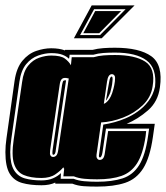

<svg xmlns="http://www.w3.org/2000/svg" viewBox="-28 -681 616 712"><path d="M332 11Q306 11 283 9.5Q260 8 240 0H177V-4Q156 6 126 6Q84 6 54 -2.5Q24 -11 8 -37Q-8 -63 -8 -117Q-8 -128 -7 -141.5Q-6 -155 -4 -168L26 -381Q33 -429 55 -455.5Q77 -482 106 -492Q135 -502 162 -502Q192 -502 213 -494V-496H315Q334 -501 355 -502.5Q376 -504 398 -504Q489 -504 533 -472.5Q577 -441 565 -357Q558 -304 520.5 -271.5Q483 -239 442 -222H546L539 -173Q528 -96 503 -56.5Q478 -17 436 -3Q394 11 332 11ZM332 -7Q388 -7 426.5 -19.5Q465 -32 488 -68.5Q511 -105 521 -176L525 -204H365L352 -116Q349 -97 342 -97Q341 -97 339 -100Q338 -101 340 -113L355 -219Q375 -222 397 -228Q416 -233 438.5 -242.5Q461 -252 482 -267Q505 -283 522.5 -306Q540 -329 547 -360Q554 -428 515.5 -457Q477 -486 398 -486Q375 -486 355 -484.5Q335 -483 318 -478H230Q230 -475 229.5 -471.5Q229 -468 228 -463Q219 -472 203.5 -478Q188 -484 162 -484Q139 -484 113.5 -475Q88 -466 69 -443Q50 -420 44 -378L14 -166Q12 -153 11 -140.5Q10 -128 10 -117Q10 -73 24 -50Q38 -27 64 -19.5Q90 -12 126 -12Q151 -12 169 -20Q187 -28 198 -39L197 -18H245Q262 -11 284.5 -9Q307 -7 332 -7ZM332 -16Q307 -16 285 -18Q263 -20 246 -27H207L210 -55Q207 -58 207 -61Q198 -49 178 -35Q158 -21 126 -21Q86 -21 60 -32Q34 -43 24 -74Q14 -105 23 -165L54 -377Q59 -416 76.5 -437.5Q94 -459 117.5 -467Q141 -475 162 -475Q198 -475 213 -463.5Q228 -452 235 -439L238 -469H320Q337 -474 356 -475.5Q375 -477 398 -477Q472 -477 510.5 -452.5Q549 -428 538 -361Q532 -320 501 -290.5Q470 -261 428.5 -245Q387 -229 347 -227L331 -115Q328 -98 332 -94Q335 -88 342 -88Q349 -88 354 -93.5Q359 -99 361 -115L373 -195H514L512 -176Q502 -109 480 -75Q458 -41 422 -28.5Q386 -16 332 -16ZM357 -296Q363 -298 367 -302Q372 -306 377.5 -314Q383 -322 388 -336Q390 -342 393 -353Q396 -364 398 -379Q400 -395 397 -400Q393 -406 387 -406Q373 -406 369 -379ZM365 -308 367 -321Q368 -326 369 -332Q370 -338 371 -345L377 -378Q380 -397 386 -397Q391 -397 389 -380Q388 -367 385.5 -356.5Q383 -346 381 -338Q378 -330 372.5 -319.5Q367 -309 365 -308ZM169 -99Q176 -99 181 -104.5Q186 -110 188 -125L227 -390L222 -391Q219 -391 218 -392H212Q205 -392 200 -386.5Q195 -381 193 -365L158 -125Q156 -109 159 -105Q162 -99 169 -99ZM169 -107Q165 -107 167 -124L202 -365Q203 -370 204 -374Q205 -378 206 -380Q208 -383 212 -383H217L179 -126Q178 -107 169 -107ZM312 -661H471L349 -539H246ZM269 -551H343L438 -647H321ZM281 -558 325 -640H421L340 -558Z"/></svg>

Font: Alumni Sans Collegiate One SC
Style: Italic
Weight: 400
Italic angle: -8°
Designer: Robert E. Leuschke
Foundry: Robert E. Leuschke
Version: Version 1.100